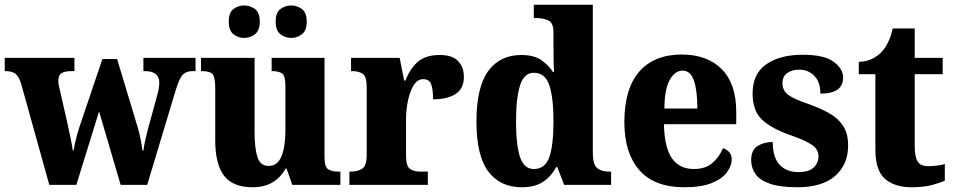

<svg xmlns="http://www.w3.org/2000/svg" viewBox="-24 -780 4024 810"><path d="M65 -427Q55 -459 40.5 -469.5Q26 -480 -1 -480H-4V-536H290V-480H278Q250 -480 236 -471.5Q222 -463 222 -438Q222 -430 224.5 -417.5Q227 -405 230 -394L257 -275Q265 -239 272.5 -203.5Q280 -168 283 -146H287Q290 -169 297.5 -197.5Q305 -226 313 -250L408 -531H470L559 -236Q565 -214 570 -188Q575 -162 577 -145H581Q584 -168 589 -190Q594 -212 601 -239L640 -381Q644 -394 646 -408.5Q648 -423 648 -431Q648 -480 587 -480H581V-536H801V-480H788Q761 -480 747 -465Q733 -450 718 -402L597 0H485L394 -310L298 0H184Z M1042 10Q958 10 921 -39Q884 -88 884 -188V-409Q884 -452 873.5 -466Q863 -480 828 -480H824V-536H1050V-222Q1050 -155 1062 -117.5Q1074 -80 1109 -80Q1147 -80 1163.5 -120.5Q1180 -161 1180 -230V-418Q1180 -461 1165.5 -470.5Q1151 -480 1125 -480H1122V-536H1345V-118Q1345 -75 1361 -65.5Q1377 -56 1402 -56H1412V0H1209L1185 -69H1181Q1137 10 1042 10ZM1205 -620Q1179 -620 1159 -635.5Q1139 -651 1139 -689Q1139 -727 1159 -742Q1179 -757 1205 -757Q1229 -757 1249.5 -742Q1270 -727 1270 -689Q1270 -651 1249.5 -635.5Q1229 -620 1205 -620ZM1006 -620Q981 -620 961 -635.5Q941 -651 941 -689Q941 -727 961 -742Q981 -757 1006 -757Q1031 -757 1051.5 -742Q1072 -727 1072 -689Q1072 -651 1051.5 -635.5Q1031 -620 1006 -620Z M1450 0V-56H1454Q1486 -56 1504.5 -68.5Q1523 -81 1523 -128V-412Q1523 -456 1507 -468Q1491 -480 1461 -480H1457V-536H1662L1681 -440H1686Q1709 -496 1742 -522Q1775 -548 1831 -548Q1885 -548 1909 -522Q1933 -496 1933 -456Q1933 -406 1898 -383.5Q1863 -361 1803 -361Q1803 -403 1795 -424.5Q1787 -446 1761 -446Q1737 -446 1721 -420Q1705 -394 1697 -355Q1689 -316 1689 -276V-123Q1689 -79 1705.5 -67.5Q1722 -56 1749 -56H1781V0Z M2177 10Q2086 10 2036 -56.5Q1986 -123 1986 -267Q1986 -412 2035.5 -480Q2085 -548 2175 -548Q2227 -548 2258 -527.5Q2289 -507 2309 -476H2313Q2312 -498 2311.5 -528.5Q2311 -559 2311 -588V-643Q2311 -684 2289 -694Q2267 -704 2236 -704H2228V-760H2477V-134Q2477 -88 2494.5 -72Q2512 -56 2546 -56H2554V0H2356L2327 -75H2322Q2301 -35 2266.5 -12.5Q2232 10 2177 10ZM2228 -67Q2276 -67 2293.5 -117.5Q2311 -168 2311 -269Q2311 -367 2293.5 -420Q2276 -473 2228 -473Q2187 -473 2170 -420Q2153 -367 2153 -268Q2153 -167 2170 -117Q2187 -67 2228 -67Z M2863 10Q2736 10 2673 -62.5Q2610 -135 2610 -265Q2610 -406 2673 -478Q2736 -550 2852 -550Q2959 -550 3020.5 -488.5Q3082 -427 3082 -308V-256H2777Q2779 -158 2810.5 -112.5Q2842 -67 2904 -67Q2952 -67 2981.5 -92.5Q3011 -118 3026 -155Q3042 -150 3052.5 -138Q3063 -126 3063 -108Q3063 -81 3043 -53.5Q3023 -26 2979 -8Q2935 10 2863 10ZM2918 -322Q2918 -398 2903.5 -440Q2889 -482 2856 -482Q2822 -482 2800.5 -441Q2779 -400 2779 -322Z M3340 10Q3267 10 3224 -5Q3181 -20 3163 -46Q3145 -72 3145 -105Q3145 -147 3172 -164Q3199 -181 3236 -181Q3236 -116 3265 -85Q3294 -54 3343 -54Q3389 -54 3409 -73.5Q3429 -93 3429 -120Q3429 -150 3402 -168.5Q3375 -187 3316 -208Q3233 -236 3192 -274Q3151 -312 3151 -385Q3151 -469 3209 -509Q3267 -549 3362 -549Q3454 -549 3493.5 -519Q3533 -489 3533 -453Q3533 -385 3437 -385Q3437 -434 3411.5 -460Q3386 -486 3348 -486Q3316 -486 3296.5 -471.5Q3277 -457 3277 -429Q3277 -398 3301 -380Q3325 -362 3390 -340Q3440 -322 3476.5 -301Q3513 -280 3533.5 -248Q3554 -216 3554 -166Q3554 -86 3499.5 -38Q3445 10 3340 10Z M3822 10Q3750 10 3709.5 -25.5Q3669 -61 3669 -149V-467H3599V-519Q3635 -520 3660.5 -534.5Q3686 -549 3699 -565Q3712 -580 3723.5 -603.5Q3735 -627 3742 -660H3835V-536H3953V-467H3835V-163Q3835 -119 3847 -99Q3859 -79 3892 -79Q3930 -79 3962 -88V-18Q3946 -10 3910 0Q3874 10 3822 10Z"/></svg>

Font: Noto Serif Ethiopic SemiCondensed ExtraBold
Style: Regular
Weight: 800
Width: 4
Designer: Monotype Design Team
Foundry: Monotype Imaging Inc.
Version: Version 2.102; ttfautohint (v1.8.4.7-5d5b)